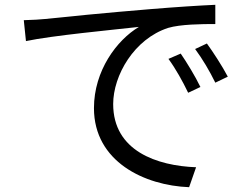

<svg xmlns="http://www.w3.org/2000/svg" viewBox="-20 -742 1040 799"><path d="M79 -658 88 -571C196 -594 451 -618 558 -630C466 -575 371 -448 371 -292C371 -69 582 30 767 37L796 -46C633 -52 451 -114 451 -309C451 -428 538 -580 680 -626C731 -641 819 -642 876 -642V-722C809 -719 715 -713 606 -704C422 -689 233 -670 168 -663C149 -661 117 -659 79 -658ZM732 -519 681 -497C711 -456 740 -404 763 -356L814 -380C793 -424 755 -486 732 -519ZM841 -561 792 -538C823 -496 852 -447 876 -398L928 -423C905 -467 865 -528 841 -561Z"/></svg>

Font: Source Han Sans HK
Style: Regular
Weight: 400
Designer: Ryoko NISHIZUKA 西塚涼子 (kana, bopomofo & ideographs); Paul D. Hunt (Latin, Greek & Cyrillic); Sandoll Communications 산돌커뮤니
Foundry: Adobe
Version: Version 2.000;hotconv 1.0.107;makeotfexe 2.5.65593